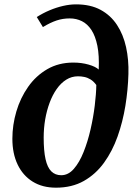

<svg xmlns="http://www.w3.org/2000/svg" viewBox="-20 -851 626 880"><path d="M236.5 9.2Q174.4 9.2 129.8 -18.5Q85.1 -46.2 60.9 -96.6Q36.7 -147 36.7 -214.9Q36.7 -278.2 55 -340.2Q73.3 -402.2 108.9 -452.9Q144.5 -503.7 196.6 -533.9Q248.7 -564.2 316.1 -564.2Q353.7 -564.2 386.2 -554.9Q418.7 -545.5 432.4 -532.2Q435.3 -596.3 426.3 -641.1Q417.2 -685.9 399.1 -713.5Q380.9 -741.2 355.5 -753.9Q330 -766.6 299.7 -766.6Q267.9 -766.6 239.6 -757.2Q211.4 -747.9 176.6 -727L148.6 -772.9Q176.5 -790.8 207.1 -803.7Q237.8 -816.7 268.8 -823.8Q299.7 -831 328.5 -831Q394.6 -831 441 -805.9Q487.4 -780.8 516.3 -736.6Q545.2 -692.5 557.9 -634.7Q570.6 -576.9 568.6 -511.8Q566.6 -439.8 554.7 -366.1Q542.7 -292.5 518.9 -225.3Q495 -158.1 456.8 -105.2Q418.6 -52.4 364.2 -21.6Q309.8 9.2 236.5 9.2ZM260.7 -47.9Q293.1 -47.9 318.7 -77.4Q344.3 -106.9 363.2 -154.5Q382.2 -202 395 -257.8Q407.8 -313.5 414.3 -367.3Q420.9 -421.2 421.4 -461.4Q409.4 -477.9 395.5 -486.6Q381.5 -495.2 367 -498.2Q352.4 -501.3 337.6 -501.3Q308.2 -501.3 283.6 -485.8Q259 -470.3 239.8 -443Q220.6 -415.7 207.4 -380Q194.1 -344.3 187.1 -303.6Q180.2 -262.9 180.2 -220.8Q180.2 -159.8 188.7 -121.6Q197.2 -83.5 215.1 -65.7Q233.1 -47.9 260.7 -47.9Z"/></svg>

Font: Merriweather Light
Style: Italic
Weight: 300
Italic angle: -7.8°
Designer: Eben Sorkin
Foundry: Eben Sorkin
Version: Version 2.101